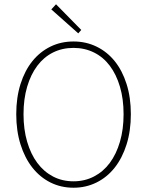

<svg xmlns="http://www.w3.org/2000/svg" viewBox="-20 -866 688 898"><path d="M346 -710 220 -822 242 -846 360 -726ZM324 12Q265 12 216 -12.5Q167 -37 131.5 -82Q96 -127 76 -190.5Q56 -254 56 -332Q56 -410 76 -473Q96 -536 131.5 -580Q167 -624 216 -648Q265 -672 324 -672Q382 -672 431.5 -648Q481 -624 516.5 -580Q552 -536 572 -473Q592 -410 592 -332Q592 -254 572 -190.5Q552 -127 516.5 -82Q481 -37 431.5 -12.5Q382 12 324 12ZM324 -18Q376 -18 419.5 -40.5Q463 -63 493.5 -104Q524 -145 541 -203Q558 -261 558 -332Q558 -403 541 -460.5Q524 -518 493.5 -558.5Q463 -599 419.5 -620.5Q376 -642 324 -642Q271 -642 228 -620.5Q185 -599 154.5 -558.5Q124 -518 107 -460.5Q90 -403 90 -332Q90 -261 107 -203Q124 -145 154.5 -104Q185 -63 228 -40.5Q271 -18 324 -18Z"/></svg>

Font: TypoPRO Source Sans Pro
Style: Regular
Weight: 200
Designer: Paul D. Hunt
Foundry: Adobe Systems Incorporated
Version: Version 2.020;PS 2.000;hotconv 1.0.86;makeotf.lib2.5.63406